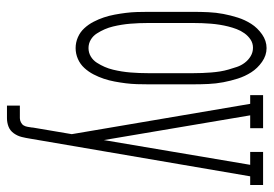

<svg xmlns="http://www.w3.org/2000/svg" viewBox="-137 -443 785 551"><g transform="rotate(90 255.5 -167.5)"><path d="M118 8Q102 8 87 1.5Q72 -5 61 -17Q50 -29 42.5 -43.5Q35 -58 30 -73Q25 -88 22 -104Q19 -120 17 -136Q15 -152 14.5 -168Q14 -184 14 -200V-330Q14 -351 15 -373Q16 -395 20 -416Q24 -437 30.5 -457.5Q37 -478 48.5 -496Q60 -514 78.5 -527Q97 -540 118 -540Q139 -540 157.5 -527Q176 -514 187.5 -496Q199 -478 205.5 -457.5Q212 -437 216 -416Q220 -395 221 -373Q222 -351 222 -330V-200Q222 -184 221.5 -168Q221 -152 219 -136Q217 -120 214 -104Q211 -88 206 -73Q201 -58 193.5 -43.5Q186 -29 175 -17Q164 -5 149 1.5Q134 8 118 8ZM118 -29Q131 -29 142 -35.5Q153 -42 160 -53Q167 -64 172 -75.5Q177 -87 180 -99.5Q183 -112 185 -124.5Q187 -137 188 -149.5Q189 -162 189.5 -174.5Q190 -187 190 -200V-330Q190 -343 189.5 -355.5Q189 -368 188 -381Q187 -394 185 -406.5Q183 -419 179.5 -431Q176 -443 172 -455Q168 -467 160 -477.5Q152 -488 141 -494.5Q130 -501 117 -501Q104 -501 93.5 -494Q83 -487 75.5 -476.5Q68 -466 63.5 -454Q59 -442 56 -430Q53 -418 51 -405.5Q49 -393 48 -380.5Q47 -368 46.5 -355.5Q46 -343 46 -330V-200Q46 -187 46.5 -174.5Q47 -162 48 -149.5Q49 -137 51 -124.5Q53 -112 56 -99.5Q59 -87 64 -75.5Q69 -64 76 -53Q83 -42 94 -35.5Q105 -29 118 -29ZM283 205V168H319Q325 168 331 165Q337 162 340 157Q343 152 344 145.5Q345 139 346 133V132Q346 132 346 131.5Q346 131 346 131L365 19L278 -493H253V-530H348V-493H311L382 -73L453 -493H416V-530H511V-493H486L378 138Q378 138 378 138Q378 138 378 138Q378 138 378 138Q378 138 378 138Q376 151 373 163Q370 175 362.5 185.5Q355 196 343.5 200.5Q332 205 319 205Z"/></g></svg>

Font: Iosevka Slab Extralight
Style: Regular
Weight: 200
Monospace: yes
Designer: Belleve Invis
Foundry: Belleve Invis
Version: Version 11.1.1; ttfautohint (v1.8.3)